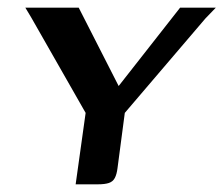

<svg xmlns="http://www.w3.org/2000/svg" viewBox="-20 -480 582 500"><path d="M177 0 203 -186 61 -435 46 -460H185L289 -256L449 -460H542L515 -432L305 -186L286 -42Q284 -26 279 -16.5Q274 -7 263.5 -3.5Q253 0 235 0Z"/></svg>

Font: Genos Medium
Style: Italic
Weight: 500
Italic angle: -8°
Designer: Robert E. Leuschke
Foundry: Robert E. Leuschke
Version: Version 1.010